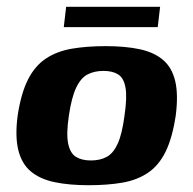

<svg xmlns="http://www.w3.org/2000/svg" viewBox="-20 -540 570 566"><path d="M241 6Q184 6 141 -3Q98 -12 71 -34.5Q44 -57 34 -97.5Q24 -138 32 -199Q42 -265 62.5 -305.5Q83 -346 115.5 -367.5Q148 -389 192 -396.5Q236 -404 292 -404Q349 -404 391.5 -395Q434 -386 460.5 -363.5Q487 -341 496.5 -301Q506 -261 498 -199Q488 -133 468 -92.5Q448 -52 416 -30.5Q384 -9 340.5 -1.5Q297 6 241 6ZM248 -67Q275 -67 294.5 -77.5Q314 -88 327 -116.5Q340 -145 347 -199Q355 -253 350 -281.5Q345 -310 328.5 -320.5Q312 -331 285 -331Q258 -331 238 -320.5Q218 -310 204.5 -281.5Q191 -253 183 -199Q175 -145 181 -116.5Q187 -88 204 -77.5Q221 -67 248 -67ZM168 -460 175 -520H452L445 -460Z"/></svg>

Font: Genos
Style: Bold Italic
Weight: 700
Italic angle: -8°
Version: Version 1.010